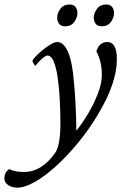

<svg xmlns="http://www.w3.org/2000/svg" viewBox="-46 -613 552 860"><path d="M32.2 227.5Q6.8 227.5 -9.8 215.8Q-26.4 204.1 -26.4 187.5Q-26.4 156.2 -3.9 144.5Q17.6 157.2 61.5 157.2Q141.6 157.2 202.1 70.3Q224.6 36.1 224.6 -60.5Q224.6 -113.3 221.7 -167Q218.8 -220.7 212.4 -265.1Q206.1 -309.6 194.8 -336.9Q183.6 -364.3 166 -364.3Q160.2 -364.3 149.9 -356.4Q139.6 -348.6 129.4 -337.9Q119.1 -327.1 112.3 -318.4Q110.4 -318.4 105 -327.6Q99.6 -336.9 99.6 -340.8Q102.5 -348.6 115.7 -362.3Q128.9 -376 146.5 -390.1Q164.1 -404.3 181.6 -414.6Q199.2 -424.8 210.9 -424.8Q239.3 -424.8 258.8 -379.9Q278.3 -335 285.2 -245.1Q290 -191.4 292 -154.3Q293.9 -117.2 294.9 -87.9Q295.9 -58.6 295.9 -27.3Q321.3 -58.6 347.7 -102.5Q374 -146.5 392.1 -192.9Q410.2 -239.3 410.2 -278.3Q410.2 -336.9 385.7 -382.8Q398.4 -424.8 434.6 -424.8Q477.5 -424.8 477.5 -347.7Q477.5 -241.2 393.6 -101.6Q351.6 -31.2 302.2 28.3Q252.9 87.9 203.1 132.8Q153.3 177.7 108.9 202.6Q64.5 227.5 32.2 227.5ZM246.1 -495.1Q227.5 -495.1 218.8 -506.3Q210 -517.6 210 -533.2Q210 -553.7 224.1 -573.2Q238.3 -592.8 265.6 -592.8Q284.2 -592.8 292.5 -581.5Q300.8 -570.3 300.8 -554.7Q300.8 -534.2 286.6 -514.6Q272.5 -495.1 246.1 -495.1ZM410.2 -495.1Q391.6 -495.1 382.8 -506.3Q374 -517.6 374 -533.2Q374 -553.7 388.2 -573.2Q402.3 -592.8 429.7 -592.8Q448.2 -592.8 456.5 -581.5Q464.8 -570.3 464.8 -554.7Q464.8 -534.2 450.7 -514.6Q436.5 -495.1 410.2 -495.1Z"/></svg>

Font: Crimson Text
Style: Italic
Weight: 400
Italic angle: -11°
Designer: Sebastian Kosch
Foundry: Sebastian Kosch
Version: Version 1.100; ttfautohint (v1.8.4)